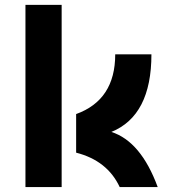

<svg xmlns="http://www.w3.org/2000/svg" viewBox="-20 -757 707 777"><path d="M618.2 0Q618.2 0 464.4 0Q414.6 -106.9 288.1 -139.2V-295.4Q446.3 -352.5 446.3 -537.1H592.8Q592.8 -289.1 430.7 -223.1Q550.3 -184.6 618.2 0ZM83 0V-737.3H229.5V0Z"/></svg>

Font: Newest Shape
Style: Bold
Weight: 700
Designer: Wojciech Kalinowski "wmk69" (wmk69@o2.pl)
Foundry: Wojciech Kalinowski "wmk69" (wmk69@o2.pl)
Version: Version 1.0.0; 2022-02-24